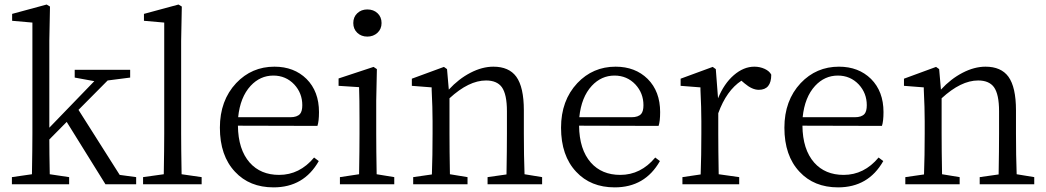

<svg xmlns="http://www.w3.org/2000/svg" viewBox="-20 -808 4589 842"><path d="M32.2 0V-31.2L120.1 -43.9Q122.1 -159.2 122.1 -222.7V-709L33.2 -716.8V-747.1L184.6 -788.1L199.2 -779.3L196.3 -628.9V-248L393.6 -452.1L307.6 -467.8V-502H550.8V-467.8L452.1 -455.1L324.2 -326.2L504.9 -41L577.1 -31.2V0H442.4L272.5 -273.4L196.3 -196.3Q196.3 -141.6 198.2 -43.9L283.2 -31.2V0Z M607.4 0V-31.2L698.2 -43.9Q700.2 -159.2 700.2 -222.7V-709L611.3 -716.8V-747.1L762.7 -788.1L777.3 -779.3L774.4 -628.9V-222.7Q774.4 -159.2 776.4 -43.9L864.3 -31.2V0Z M1179.7 13.7Q1074.2 13.7 1010.7 -54.7Q944.3 -125 944.3 -248Q944.3 -367.2 1015.6 -443.4Q1084 -515.6 1183.6 -515.6Q1269.5 -515.6 1324.2 -461.9Q1378.9 -407.2 1378.9 -316.4Q1378.9 -276.4 1372.1 -255.9L1023.4 -256.8Q1024.4 -152.3 1075.2 -94.7Q1123 -41 1204.1 -41Q1293.9 -41 1357.4 -117.2L1377.9 -101.6Q1312.5 13.7 1179.7 13.7ZM1024.4 -293.9H1252.9Q1283.2 -293.9 1295.9 -308.6Q1305.7 -320.3 1305.7 -346.7Q1305.7 -399.4 1270.5 -437.5Q1233.4 -476.6 1178.7 -476.6Q1121.1 -476.6 1079.1 -431.6Q1033.2 -381.8 1024.4 -293.9Z M1470.7 0V-31.2L1554.7 -43.9Q1556.6 -151.4 1556.6 -222.7V-277.3Q1556.6 -377 1554.7 -425.8L1464.8 -431.6V-463.9L1618.2 -514.6L1632.8 -504.9L1629.9 -366.2V-222.7Q1629.9 -151.4 1631.8 -43.9L1709 -31.2V0ZM1590.8 -766.6Q1618.2 -766.6 1635.7 -750Q1653.3 -733.4 1653.3 -707Q1653.3 -680.7 1635.3 -664.1Q1617.2 -647.5 1590.8 -647.5Q1564.5 -647.5 1546.9 -664.1Q1529.3 -680.7 1529.3 -707Q1529.3 -733.4 1546.9 -750Q1564.5 -766.6 1590.8 -766.6Z M1792 0V-31.2L1874 -43Q1877 -125 1877 -222.7V-276.4Q1877 -334 1873 -415Q1873 -421.9 1873 -424.8L1786.1 -431.6V-462.9L1926.8 -514.6L1940.4 -504.9L1948.2 -415Q1991.2 -461.9 2043 -488.8Q2094.7 -515.6 2143.6 -515.6Q2211.9 -515.6 2244.1 -471.7Q2277.3 -425.8 2277.3 -324.2V-222.7Q2277.3 -125 2280.3 -43.9L2357.4 -31.2V0H2118.2V-31.2L2201.2 -43Q2203.1 -150.4 2203.1 -222.7V-320.3Q2203.1 -394.5 2180.7 -425.8Q2159.2 -455.1 2111.3 -455.1Q2036.1 -455.1 1951.2 -377V-222.7Q1951.2 -151.4 1953.1 -43.9L2030.3 -31.2V0Z M2675.8 13.7Q2570.3 13.7 2506.8 -54.7Q2440.4 -125 2440.4 -248Q2440.4 -367.2 2511.7 -443.4Q2580.1 -515.6 2679.7 -515.6Q2765.6 -515.6 2820.3 -461.9Q2875 -407.2 2875 -316.4Q2875 -276.4 2868.2 -255.9L2519.5 -256.8Q2520.5 -152.3 2571.3 -94.7Q2619.1 -41 2700.2 -41Q2790 -41 2853.5 -117.2L2874 -101.6Q2808.6 13.7 2675.8 13.7ZM2520.5 -293.9H2749Q2779.3 -293.9 2792 -308.6Q2801.8 -320.3 2801.8 -346.7Q2801.8 -399.4 2766.6 -437.5Q2729.5 -476.6 2674.8 -476.6Q2617.2 -476.6 2575.2 -431.6Q2529.3 -381.8 2520.5 -293.9Z M2972.7 0V-31.2L3052.7 -43Q3055.7 -125 3055.7 -222.7V-276.4Q3055.7 -334 3051.8 -414.1Q3051.8 -420.9 3051.8 -424.8L2964.8 -431.6V-462.9L3105.5 -514.6L3119.1 -504.9L3128.9 -377Q3155.3 -441.4 3198.2 -478.5Q3241.2 -515.6 3288.1 -515.6Q3312.5 -515.6 3333.5 -505.9Q3354.5 -496.1 3362.3 -480.5Q3362.3 -414.1 3307.6 -414.1Q3278.3 -414.1 3245.1 -442.4L3231.4 -454.1Q3166 -411.1 3129.9 -311.5V-222.7Q3129.9 -153.3 3131.8 -43.9L3221.7 -31.2V0Z M3655.3 13.7Q3549.8 13.7 3486.3 -54.7Q3419.9 -125 3419.9 -248Q3419.9 -367.2 3491.2 -443.4Q3559.6 -515.6 3659.2 -515.6Q3745.1 -515.6 3799.8 -461.9Q3854.5 -407.2 3854.5 -316.4Q3854.5 -276.4 3847.7 -255.9L3499 -256.8Q3500 -152.3 3550.8 -94.7Q3598.6 -41 3679.7 -41Q3769.5 -41 3833 -117.2L3853.5 -101.6Q3788.1 13.7 3655.3 13.7ZM3500 -293.9H3728.5Q3758.8 -293.9 3771.5 -308.6Q3781.2 -320.3 3781.2 -346.7Q3781.2 -399.4 3746.1 -437.5Q3709 -476.6 3654.3 -476.6Q3596.7 -476.6 3554.7 -431.6Q3508.8 -381.8 3500 -293.9Z M3950.2 0V-31.2L4032.2 -43Q4035.2 -125 4035.2 -222.7V-276.4Q4035.2 -334 4031.2 -415Q4031.2 -421.9 4031.2 -424.8L3944.3 -431.6V-462.9L4085 -514.6L4098.6 -504.9L4106.4 -415Q4149.4 -461.9 4201.2 -488.8Q4252.9 -515.6 4301.8 -515.6Q4370.1 -515.6 4402.3 -471.7Q4435.5 -425.8 4435.5 -324.2V-222.7Q4435.5 -125 4438.5 -43.9L4515.6 -31.2V0H4276.4V-31.2L4359.4 -43Q4361.3 -150.4 4361.3 -222.7V-320.3Q4361.3 -394.5 4338.9 -425.8Q4317.4 -455.1 4269.5 -455.1Q4194.3 -455.1 4109.4 -377V-222.7Q4109.4 -151.4 4111.3 -43.9L4188.5 -31.2V0Z"/></svg>

Font: Bpmf GenRyu Min R
Style: R
Weight: 400
Foundry: But Ko
Version: Version 1.320